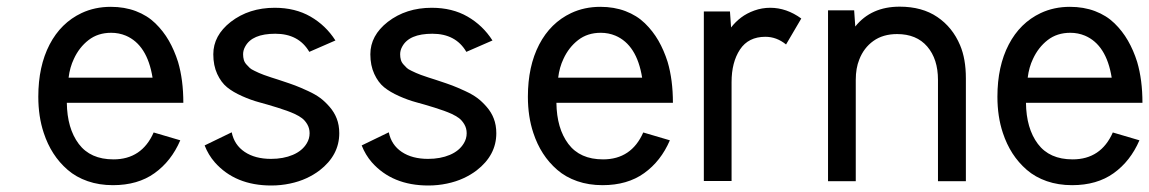

<svg xmlns="http://www.w3.org/2000/svg" viewBox="-20 -552 3501 585"><path d="M529.3 -124.5Q502 -61 450.9 -24.4Q399.9 12.2 324.2 12.2Q282.2 12.2 247.1 0Q211.9 -12.2 186.3 -34.4Q160.6 -56.6 142.6 -84.7Q124.5 -112.8 113.3 -147Q96.7 -196.8 96.7 -257.3Q96.7 -350.1 131.1 -416.3Q165.5 -482.4 228.5 -512.2Q269 -531.2 317.4 -531.2Q359.4 -531.2 394 -518.1Q428.7 -504.9 453.1 -481.2Q477.5 -457.5 494.4 -428.2Q511.2 -398.9 522.5 -363.3Q538.6 -308.6 538.6 -238.8H183.6Q184.6 -160.6 220 -113.5Q255.4 -66.4 325.7 -66.4Q412.1 -66.4 448.2 -148.4ZM444.8 -315.4Q428.7 -415.5 363.3 -443.4Q342.3 -452.1 318.8 -452.1Q278.3 -452.1 249.8 -429.9Q221.2 -407.7 205.1 -372.6Q192.9 -347.2 189 -315.4Z M922.4 -394Q890.1 -449.2 818.8 -449.2Q748 -449.2 727.1 -410.2Q720.7 -398.9 720.7 -386.7Q720.7 -377.4 722.9 -369.6Q725.1 -361.8 731.2 -355.2Q737.3 -348.6 741 -345Q744.6 -341.3 755.4 -336.2Q766.1 -331.1 769 -329.8Q772 -328.6 784.2 -323.7Q792 -320.8 806.9 -315.9Q821.8 -311 826.7 -309.6L836.9 -306.2Q863.8 -297.4 879.4 -291.5Q895 -285.6 918.2 -274.9Q941.4 -264.2 955.8 -253.4Q970.2 -242.7 984.4 -226.3Q998.5 -210 1005.9 -190.9Q1013.7 -170.9 1013.7 -146Q1013.7 -79.1 953.6 -32.7Q935.5 -19 913.3 -8.8Q891.1 1.5 863.5 7.3Q835.9 13.2 806.6 13.2Q696.8 13.2 634.3 -57.6Q614.7 -80.1 603.5 -108.9L686 -148.9Q693.8 -110.4 725.6 -89.1Q757.3 -67.9 805.7 -67.9Q843.3 -67.9 872.1 -80.1Q900.9 -92.3 914.6 -115.2Q923.3 -129.4 923.3 -146Q923.3 -161.1 916.3 -173.1Q909.2 -185.1 900.1 -191.9Q891.1 -198.7 877.4 -205.1Q856.9 -214.4 825.4 -224.1Q793.9 -233.9 769.3 -240.5Q744.6 -247.1 717.3 -259.3Q689.9 -271.5 671.9 -286.1Q653.8 -300.8 641.8 -326.7Q629.9 -352.5 629.9 -386.7Q629.9 -443.8 683.1 -485.4Q738.8 -528.3 816.9 -528.3Q879.4 -528.3 926 -501.5Q972.7 -474.6 1002 -428.7Z M1400.9 -394Q1368.7 -449.2 1297.4 -449.2Q1226.6 -449.2 1205.6 -410.2Q1199.2 -398.9 1199.2 -386.7Q1199.2 -377.4 1201.4 -369.6Q1203.6 -361.8 1209.7 -355.2Q1215.8 -348.6 1219.5 -345Q1223.1 -341.3 1233.9 -336.2Q1244.6 -331.1 1247.6 -329.8Q1250.5 -328.6 1262.7 -323.7Q1270.5 -320.8 1285.4 -315.9Q1300.3 -311 1305.2 -309.6L1315.4 -306.2Q1342.3 -297.4 1357.9 -291.5Q1373.5 -285.6 1396.7 -274.9Q1419.9 -264.2 1434.3 -253.4Q1448.7 -242.7 1462.9 -226.3Q1477.1 -210 1484.4 -190.9Q1492.2 -170.9 1492.2 -146Q1492.2 -79.1 1432.1 -32.7Q1414.1 -19 1391.8 -8.8Q1369.6 1.5 1342 7.3Q1314.5 13.2 1285.2 13.2Q1175.3 13.2 1112.8 -57.6Q1093.3 -80.1 1082 -108.9L1164.6 -148.9Q1172.4 -110.4 1204.1 -89.1Q1235.8 -67.9 1284.2 -67.9Q1321.8 -67.9 1350.6 -80.1Q1379.4 -92.3 1393.1 -115.2Q1401.9 -129.4 1401.9 -146Q1401.9 -161.1 1394.8 -173.1Q1387.7 -185.1 1378.7 -191.9Q1369.6 -198.7 1356 -205.1Q1335.4 -214.4 1304 -224.1Q1272.5 -233.9 1247.8 -240.5Q1223.1 -247.1 1195.8 -259.3Q1168.5 -271.5 1150.4 -286.1Q1132.3 -300.8 1120.4 -326.7Q1108.4 -352.5 1108.4 -386.7Q1108.4 -443.8 1161.6 -485.4Q1217.3 -528.3 1295.4 -528.3Q1357.9 -528.3 1404.5 -501.5Q1451.2 -474.6 1480.5 -428.7Z M2021 -124.5Q1993.7 -61 1942.6 -24.4Q1891.6 12.2 1815.9 12.2Q1773.9 12.2 1738.8 0Q1703.6 -12.2 1678 -34.4Q1652.3 -56.6 1634.3 -84.7Q1616.2 -112.8 1605 -147Q1588.4 -196.8 1588.4 -257.3Q1588.4 -350.1 1622.8 -416.3Q1657.2 -482.4 1720.2 -512.2Q1760.7 -531.2 1809.1 -531.2Q1851.1 -531.2 1885.7 -518.1Q1920.4 -504.9 1944.8 -481.2Q1969.2 -457.5 1986.1 -428.2Q2002.9 -398.9 2014.2 -363.3Q2030.3 -308.6 2030.3 -238.8H1675.3Q1676.3 -160.6 1711.7 -113.5Q1747.1 -66.4 1817.4 -66.4Q1903.8 -66.4 1939.9 -148.4ZM1936.5 -315.4Q1920.4 -415.5 1855 -443.4Q1834 -452.1 1810.5 -452.1Q1770 -452.1 1741.5 -429.9Q1712.9 -407.7 1696.8 -372.6Q1684.6 -347.2 1680.7 -315.4Z M2375 -416.5Q2346.2 -439.9 2312 -439.9Q2260.3 -439.9 2234.6 -401.1Q2209 -362.3 2209 -301.8V-0.5H2124.5V-517.1H2204.1L2207.5 -468.3Q2220.7 -485.4 2238 -498.5Q2255.4 -511.7 2278.6 -520Q2301.8 -528.3 2326.7 -528.3Q2376.5 -528.3 2421.4 -495.6Z M2585.9 -471.2Q2634.3 -531.7 2721.2 -531.7Q2789.6 -531.7 2835.9 -500.2Q2882.3 -468.8 2905.3 -414.1Q2922.9 -372.6 2922.9 -313.5V0H2837.9V-308.6Q2837.9 -372.1 2805.2 -410.2Q2772.5 -448.2 2713.4 -448.2Q2670.4 -448.2 2641.1 -427.2Q2611.8 -406.2 2598.1 -370.6Q2587.4 -344.2 2587.4 -308.6V0H2502.9V-520.5H2582.5Z M3451.7 -124.5Q3424.3 -61 3373.3 -24.4Q3322.3 12.2 3246.6 12.2Q3204.6 12.2 3169.4 0Q3134.3 -12.2 3108.6 -34.4Q3083 -56.6 3064.9 -84.7Q3046.9 -112.8 3035.6 -147Q3019 -196.8 3019 -257.3Q3019 -350.1 3053.5 -416.3Q3087.9 -482.4 3150.9 -512.2Q3191.4 -531.2 3239.7 -531.2Q3281.7 -531.2 3316.4 -518.1Q3351.1 -504.9 3375.5 -481.2Q3399.9 -457.5 3416.7 -428.2Q3433.6 -398.9 3444.8 -363.3Q3460.9 -308.6 3460.9 -238.8H3106Q3106.9 -160.6 3142.3 -113.5Q3177.7 -66.4 3248 -66.4Q3334.5 -66.4 3370.6 -148.4ZM3367.2 -315.4Q3351.1 -415.5 3285.6 -443.4Q3264.6 -452.1 3241.2 -452.1Q3200.7 -452.1 3172.1 -429.9Q3143.6 -407.7 3127.4 -372.6Q3115.2 -347.2 3111.3 -315.4Z"/></svg>

Font: Meera Inimai
Style: Regular
Weight: 400
Version: 2.0.0+20160526